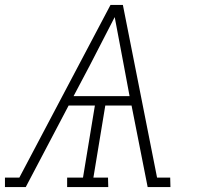

<svg xmlns="http://www.w3.org/2000/svg" viewBox="-31 -755 801 775"><path d="M-11 0V-38H47L415 -735H465L603 -38H656L657 0H565L500 -329H394L346 -38H405L406 0H240V-38H304L352 -329H246L73 0ZM492 -367 469 -490Q460 -539 450.5 -588Q441 -637 432 -686Q407 -637 381.5 -588Q356 -539 331 -490L266 -367Z"/></svg>

Font: Iosevka Etoile Extralight
Style: Italic
Weight: 200
Italic angle: -9°
Designer: Belleve Invis
Foundry: Belleve Invis
Version: Version 22.1.2; ttfautohint (v1.8.4)